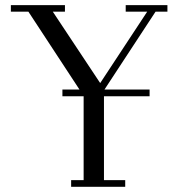

<svg xmlns="http://www.w3.org/2000/svg" viewBox="-20 -722 723 742"><path d="M22 -676.8V-702.1H231V-676.8H184.1L367.2 -400.9L548.8 -676.8H465.8V-702.1H627V-676.8H581.1L383.8 -376H558.1V-350.1H381.8V-25.9H463.9V0H254.9V-25.9H303.2V-350.1H221.2V-376H287.1L89.8 -676.8Z"/></svg>

Font: Dehuti
Style: Book
Weight: 400
Version: Version 1.2